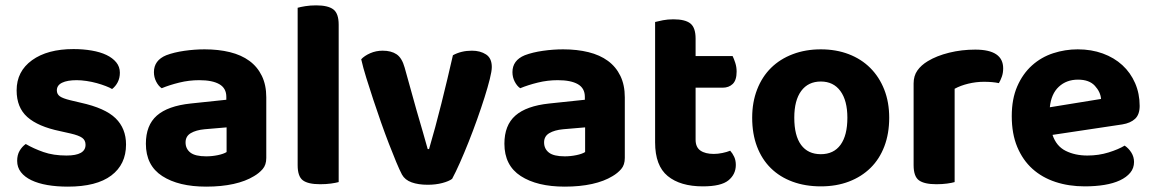

<svg xmlns="http://www.w3.org/2000/svg" viewBox="-20 -680 4302 716"><path d="M450 -141Q450 -67 395 -25.5Q340 16 233 16Q191 16 156.5 10Q122 4 97 -8Q72 -20 58 -38Q44 -56 44 -80Q44 -102 53 -117.5Q62 -133 76 -143Q105 -126 142 -113Q179 -100 228 -100Q299 -100 299 -140Q299 -157 286.5 -166Q274 -175 244 -182L204 -191Q122 -208 82 -243.5Q42 -279 42 -343Q42 -414 99.5 -455.5Q157 -497 254 -497Q290 -497 322 -491.5Q354 -486 377 -475Q400 -464 413.5 -447.5Q427 -431 427 -409Q427 -389 419 -373.5Q411 -358 398 -348Q390 -353 374.5 -359Q359 -365 341 -370Q323 -375 303 -378Q283 -381 266 -381Q231 -381 211.5 -371.5Q192 -362 192 -343Q192 -329 203 -321Q214 -313 243 -306L281 -297Q372 -277 411 -239Q450 -201 450 -141Z M749 -97Q771 -97 792.5 -101.5Q814 -106 825 -113V-205L743 -198Q711 -195 691.5 -183.5Q672 -172 672 -149Q672 -125 690 -111Q708 -97 749 -97ZM743 -496Q795 -496 837.5 -485.5Q880 -475 910 -453Q940 -431 956.5 -397Q973 -363 973 -317V-91Q973 -65 959.5 -49.5Q946 -34 927 -23Q896 -4 851 6Q806 16 749 16Q646 16 585 -23.5Q524 -63 524 -144Q524 -213 565 -249Q606 -285 691 -294L824 -308V-319Q824 -351 798 -366Q772 -381 723 -381Q685 -381 648.5 -372Q612 -363 583 -351Q571 -359 562.5 -375.5Q554 -392 554 -411Q554 -455 600 -474Q629 -485 667.5 -490.5Q706 -496 743 -496Z M1174 7Q1129 7 1109.5 -7.5Q1090 -22 1090 -64V-651Q1100 -654 1118.5 -657Q1137 -660 1159 -660Q1203 -660 1223 -645Q1243 -630 1243 -588V-1Q1232 2 1214 4.5Q1196 7 1174 7Z M1740 -491Q1771 -491 1792.5 -477Q1814 -463 1814 -430Q1814 -415 1806.5 -385Q1799 -355 1787 -317Q1775 -279 1759.5 -235.5Q1744 -192 1727.5 -150.5Q1711 -109 1695 -73Q1679 -37 1666 -13Q1654 -4 1629.5 2.5Q1605 9 1575 9Q1540 9 1515 0Q1490 -9 1479 -29Q1470 -46 1457.5 -76Q1445 -106 1430.5 -143.5Q1416 -181 1401 -223.5Q1386 -266 1372 -308.5Q1358 -351 1346 -389.5Q1334 -428 1327 -459Q1339 -472 1360.5 -481.5Q1382 -491 1407 -491Q1439 -491 1459 -477.5Q1479 -464 1489 -428L1533 -270Q1545 -228 1557 -187.5Q1569 -147 1575 -124H1580Q1603 -202 1626 -294Q1649 -386 1669 -474Q1700 -491 1740 -491Z M2086 -97Q2108 -97 2129.5 -101.5Q2151 -106 2162 -113V-205L2080 -198Q2048 -195 2028.5 -183.5Q2009 -172 2009 -149Q2009 -125 2027 -111Q2045 -97 2086 -97ZM2080 -496Q2132 -496 2174.5 -485.5Q2217 -475 2247 -453Q2277 -431 2293.5 -397Q2310 -363 2310 -317V-91Q2310 -65 2296.5 -49.5Q2283 -34 2264 -23Q2233 -4 2188 6Q2143 16 2086 16Q1983 16 1922 -23.5Q1861 -63 1861 -144Q1861 -213 1902 -249Q1943 -285 2028 -294L2161 -308V-319Q2161 -351 2135 -366Q2109 -381 2060 -381Q2022 -381 1985.5 -372Q1949 -363 1920 -351Q1908 -359 1899.5 -375.5Q1891 -392 1891 -411Q1891 -455 1937 -474Q1966 -485 2004.5 -490.5Q2043 -496 2080 -496Z M2574 -159Q2574 -131 2592 -118.5Q2610 -106 2642 -106Q2657 -106 2674 -109.5Q2691 -113 2703 -118Q2712 -108 2718 -95Q2724 -82 2724 -65Q2724 -30 2696.5 -7.5Q2669 15 2601 15Q2517 15 2470 -23.5Q2423 -62 2423 -149V-598Q2434 -601 2452 -604.5Q2470 -608 2491 -608Q2535 -608 2554.5 -592.5Q2574 -577 2574 -536V-471H2712Q2717 -461 2722 -445.5Q2727 -430 2727 -413Q2727 -381 2712.5 -367Q2698 -353 2675 -353H2574V-159Z M3296 -241Q3296 -182 3278 -134.5Q3260 -87 3226.5 -54Q3193 -21 3146 -3Q3099 15 3041 15Q2983 15 2935.5 -2.5Q2888 -20 2854.5 -53Q2821 -86 2803 -133.5Q2785 -181 2785 -241Q2785 -299 2803.5 -346.5Q2822 -394 2855.5 -427Q2889 -460 2936.5 -478Q2984 -496 3041 -496Q3098 -496 3145 -478Q3192 -460 3225.5 -426.5Q3259 -393 3277.5 -346Q3296 -299 3296 -241ZM3041 -376Q2994 -376 2968 -341Q2942 -306 2942 -241Q2942 -174 2967.5 -139.5Q2993 -105 3041 -105Q3089 -105 3114.5 -140Q3140 -175 3140 -241Q3140 -305 3114 -340.5Q3088 -376 3041 -376Z M3540 -1Q3530 2 3512 4.5Q3494 7 3472 7Q3427 7 3407 -7.5Q3387 -22 3387 -64V-369Q3387 -397 3401 -417Q3415 -437 3440 -452Q3473 -472 3519.5 -483.5Q3566 -495 3617 -495Q3721 -495 3721 -425Q3721 -408 3716 -394Q3711 -380 3705 -370Q3682 -375 3649 -375Q3620 -375 3591 -368Q3562 -361 3540 -349Z M3905 -177Q3919 -135 3954 -117.5Q3989 -100 4035 -100Q4077 -100 4114 -111.5Q4151 -123 4174 -137Q4189 -127 4199 -111Q4209 -95 4209 -76Q4209 -53 4195 -36Q4181 -19 4156.5 -7.5Q4132 4 4098.5 9.5Q4065 15 4025 15Q3966 15 3916 -1.5Q3866 -18 3830 -50.5Q3794 -83 3773.5 -132Q3753 -181 3753 -247Q3753 -311 3773.5 -358Q3794 -405 3828.5 -436Q3863 -467 3907.5 -481.5Q3952 -496 3999 -496Q4050 -496 4092.5 -480.5Q4135 -465 4165.5 -437Q4196 -409 4213 -370Q4230 -331 4230 -285Q4230 -253 4213 -237Q4196 -221 4165 -216ZM4000 -383Q3957 -383 3928.5 -356.5Q3900 -330 3895 -280L4086 -311Q4084 -337 4063 -360Q4042 -383 4000 -383Z"/></svg>

Font: Baloo Tammudu 2
Style: Bold
Weight: 700
Designer: Maithili Shingre, Omkar Shende and Ek Type
Foundry: Ek Type
Version: Version 1.640;hotconv 1.0.111;makeotfexe 2.5.65597; ttfautoh